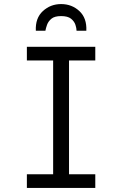

<svg xmlns="http://www.w3.org/2000/svg" viewBox="-20 -923 600 943"><path d="M112 0V-67H241V-626H112V-693H448V-626H319V-67H448V0ZM156 -772Q153 -834 190.5 -868.5Q228 -903 280 -903Q333 -903 370 -868.5Q407 -834 404 -772H356Q356 -784 350.5 -801Q345 -818 329 -831Q313 -844 280 -844Q248 -844 232.5 -831Q217 -818 211 -801Q205 -784 203 -772Z"/></svg>

Font: Ubuntu Sans Mono
Style: Regular
Weight: 400
Monospace: yes
Designer: Dalton Maag Ltd
Foundry: Dalton Maag Ltd
Version: Version 1.006